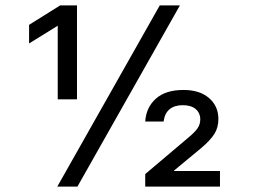

<svg xmlns="http://www.w3.org/2000/svg" viewBox="-20 -695 972 715"><path d="M195 -325V-599.2L90 -534.2H88.3V-602.5L204.2 -675H266.7V-325ZM520.8 0V-46.7L678.3 -180Q705.8 -202.5 715.8 -217.5Q725.8 -232.5 725.8 -250Q725.8 -274.2 708.8 -288.8Q691.7 -303.3 660.8 -303.3Q630 -303.3 611.7 -288.3Q593.3 -273.3 589.2 -242.5H520.8Q524.2 -295 560.4 -327.5Q596.7 -360 663.3 -360Q723.3 -360 758.3 -330Q793.3 -300 793.3 -251.7Q793.3 -220 778.3 -196.2Q763.3 -172.5 730 -144.2L628.3 -60V-58.3H799.2V0ZM193.3 0 575 -675H650L268.3 0Z"/></svg>

Font: Funnel Display Light
Style: Regular
Weight: 400
Version: Version 1.000